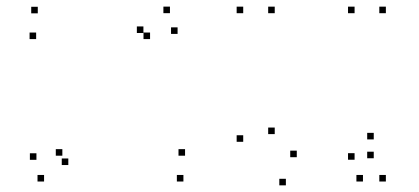

<svg xmlns="http://www.w3.org/2000/svg" viewBox="-20 -544 1280 586"><path d="M539.8 10V-10H519.8V10ZM544.8 -68.8V-88.8H524.8V-68.8ZM170.3 -68.8V-88.8H150.3V-68.8ZM188.5 -40.3V-60.3H168.5V-40.3ZM522 -440.5V-460.5H502V-440.5ZM498.7 -503.8V-523.8H478.7V-503.8ZM95.3 -503.3V-523.3H75.3V-503.3ZM90.3 -424.7V-444.7H70.3V-424.7ZM438 -424.7V-444.7H418V-424.7ZM417.7 -443.3V-463.3H397.7V-443.3ZM91.2 -56.2V-76.2H71.2V-56.2ZM114.5 10V-10H94.5V10Z M722.3 -503.7V-523.7H702.3V-503.7ZM722.3 -111.2V-131.2H702.3V-111.2ZM852.5 21.7V1.7H832.5V21.7ZM1120.7 -61V-81H1100.7V-61ZM1120.7 -118.5V-138.5H1100.7V-118.5ZM885.8 -64.2V-84.2H865.8V-64.2ZM818.5 -134.7V-154.7H798.5V-134.7ZM818.5 -503.7V-523.7H798.5V-503.7ZM1062.2 -503.7V-523.7H1042.2V-503.7ZM1062.2 -56.5V-76.5H1042.2V-56.5ZM1087.8 10V-10H1067.8V10ZM1157.7 10V-10H1137.7V10ZM1157.7 -503.7V-523.7H1137.7V-503.7Z"/></svg>

Font: Monaspace Krypton Dots Var
Style: Regular
Weight: 400
Designer: Riley Cran and the Lettermatic Team
Version: Version 1.100 (Monaspace Krypton Dots)